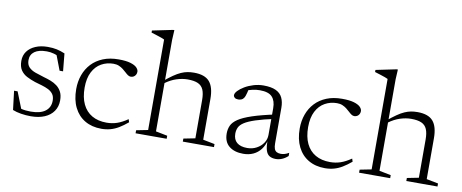

<svg xmlns="http://www.w3.org/2000/svg" viewBox="-64 -993 3074 1277"><g transform="rotate(10 1473.0 -355.0)"><path d="M216.5 -464.5Q251 -464.5 277.5 -458.8Q304 -453 332.5 -441L344 -322H320.5L275.5 -440L316 -403.5Q287.5 -420.5 263.8 -427.2Q240 -434 215 -434Q160.5 -434 132.5 -413.5Q104.5 -393 104.5 -356Q104.5 -325.5 121.2 -308.2Q138 -291 165.5 -281.2Q193 -271.5 225 -262Q249 -255.5 272.5 -246.5Q296 -237.5 315.2 -223Q334.5 -208.5 346.5 -185.8Q358.5 -163 358.5 -128Q358.5 -86 337.2 -55Q316 -24 276.8 -7.2Q237.5 9.5 183.5 9.5Q150 9.5 117.8 4.2Q85.5 -1 61 -11L45.5 -138.5H69.5L120 -10.5L77 -41.5Q92.5 -34 109.2 -29.2Q126 -24.5 143.5 -22.8Q161 -21 178.5 -21Q243 -21 276.5 -46.5Q310 -72 310 -117.5Q310 -145 297.8 -161.8Q285.5 -178.5 265.5 -188.5Q245.5 -198.5 221.5 -205.5Q197.5 -212.5 173.5 -219.5Q142 -230 116 -243.5Q90 -257 74.2 -280.5Q58.5 -304 58.5 -343Q58.5 -379.5 78.2 -406.8Q98 -434 133.8 -449.2Q169.5 -464.5 216.5 -464.5Z M694.5 -464.5Q745 -464.5 775 -455.5Q805 -446.5 818.2 -432.8Q831.5 -419 831.5 -405Q831.5 -393.5 826.5 -384.5Q821.5 -375.5 812.8 -370.2Q804 -365 793 -365Q783 -365 773.5 -371.5Q764 -378 753.8 -387.8Q743.5 -397.5 731.2 -407Q719 -416.5 703.2 -423.2Q687.5 -430 666.5 -430Q621.5 -430 584.5 -409.2Q547.5 -388.5 525.8 -346.2Q504 -304 504 -240.5Q504 -174.5 525.8 -129Q547.5 -83.5 588.5 -59.8Q629.5 -36 687.5 -36Q724.5 -36 757.8 -47.2Q791 -58.5 829 -84.5L835.5 -64.5Q804.5 -38.5 777 -22Q749.5 -5.5 721.2 2.2Q693 10 660.5 10Q596.5 10 549.2 -17.8Q502 -45.5 476.2 -97.5Q450.5 -149.5 450.5 -221.5Q450.5 -273 466.5 -317.2Q482.5 -361.5 513.5 -394.5Q544.5 -427.5 590 -446Q635.5 -464.5 694.5 -464.5Z M1209.5 -20.5 1288 -36V-294Q1288 -338 1276.8 -364Q1265.5 -390 1239.8 -401.5Q1214 -413 1170 -413Q1134.5 -413 1095.5 -400.5Q1056.5 -388 1018 -359.5L1006.5 -371.5Q1041.5 -400.5 1068.2 -419Q1095 -437.5 1117.2 -447.2Q1139.5 -457 1160.2 -460.8Q1181 -464.5 1204 -464.5Q1277 -464.5 1309 -427.5Q1341 -390.5 1341 -311.5V-36L1420 -20.5V0H1209.5ZM1100.5 0H890.5V-20.5L969 -36V-647Q962.5 -650.5 948.8 -655.5Q935 -660.5 916.8 -666.2Q898.5 -672 879 -678V-692L1017 -720.5H1025.5L1022 -654.5V-36L1100.5 -20.5Z M1789.5 -285.5 1788.5 -255.5Q1708.5 -238.5 1660 -222.5Q1611.5 -206.5 1586.5 -190.2Q1561.5 -174 1552.8 -155Q1544 -136 1544 -113Q1544 -73.5 1568.2 -53Q1592.5 -32.5 1638 -32.5Q1672.5 -32.5 1701 -47.8Q1729.5 -63 1746.2 -88Q1763 -113 1763 -142.5V-323Q1763 -373 1738.8 -399.2Q1714.5 -425.5 1655.5 -425.5Q1631.5 -425.5 1607 -420.2Q1582.5 -415 1554.5 -403L1581.5 -423Q1578.5 -408 1575.2 -395.2Q1572 -382.5 1568.5 -372.8Q1565 -363 1560 -356.5Q1554 -347.5 1544 -343.8Q1534 -340 1523.5 -340Q1507.5 -340 1499.2 -347Q1491 -354 1491 -363.5Q1491 -377 1506.5 -393.5Q1522 -410 1548 -425.5Q1574 -441 1607 -451Q1640 -461 1674 -461Q1727 -461 1758 -446.2Q1789 -431.5 1802.5 -403.2Q1816 -375 1816 -335.5V-95.5Q1816 -72 1821.2 -58.2Q1826.5 -44.5 1837.8 -38.8Q1849 -33 1865.5 -33Q1878 -33 1891 -36.8Q1904 -40.5 1919.5 -49.5V-28Q1899.5 -10 1879 -1.8Q1858.5 6.5 1838 6.5Q1811.5 6.5 1794.5 -4.2Q1777.5 -15 1770 -40.8Q1762.5 -66.5 1763.5 -111.5L1767 -113Q1757.5 -72 1736.8 -44.8Q1716 -17.5 1686 -3.8Q1656 10 1618.5 10Q1558.5 10 1523 -18.8Q1487.5 -47.5 1487.5 -104.5Q1487.5 -133.5 1498.5 -158Q1509.5 -182.5 1541 -203.8Q1572.5 -225 1632.2 -245Q1692 -265 1789.5 -285.5Z M2204 -464.5Q2254.5 -464.5 2284.5 -455.5Q2314.5 -446.5 2327.8 -432.8Q2341 -419 2341 -405Q2341 -393.5 2336 -384.5Q2331 -375.5 2322.2 -370.2Q2313.5 -365 2302.5 -365Q2292.5 -365 2283 -371.5Q2273.5 -378 2263.2 -387.8Q2253 -397.5 2240.8 -407Q2228.5 -416.5 2212.8 -423.2Q2197 -430 2176 -430Q2131 -430 2094 -409.2Q2057 -388.5 2035.2 -346.2Q2013.5 -304 2013.5 -240.5Q2013.5 -174.5 2035.2 -129Q2057 -83.5 2098 -59.8Q2139 -36 2197 -36Q2234 -36 2267.2 -47.2Q2300.5 -58.5 2338.5 -84.5L2345 -64.5Q2314 -38.5 2286.5 -22Q2259 -5.5 2230.8 2.2Q2202.5 10 2170 10Q2106 10 2058.8 -17.8Q2011.5 -45.5 1985.8 -97.5Q1960 -149.5 1960 -221.5Q1960 -273 1976 -317.2Q1992 -361.5 2023 -394.5Q2054 -427.5 2099.5 -446Q2145 -464.5 2204 -464.5Z M2719 -20.5 2797.5 -36V-294Q2797.5 -338 2786.2 -364Q2775 -390 2749.2 -401.5Q2723.5 -413 2679.5 -413Q2644 -413 2605 -400.5Q2566 -388 2527.5 -359.5L2516 -371.5Q2551 -400.5 2577.8 -419Q2604.5 -437.5 2626.8 -447.2Q2649 -457 2669.8 -460.8Q2690.5 -464.5 2713.5 -464.5Q2786.5 -464.5 2818.5 -427.5Q2850.5 -390.5 2850.5 -311.5V-36L2929.5 -20.5V0H2719ZM2610 0H2400V-20.5L2478.5 -36V-647Q2472 -650.5 2458.2 -655.5Q2444.5 -660.5 2426.2 -666.2Q2408 -672 2388.5 -678V-692L2526.5 -720.5H2535L2531.5 -654.5V-36L2610 -20.5Z"/></g></svg>

Font: Newsreader 14pt Light
Style: Regular
Weight: 300
Designer: Hugues Gentile
Foundry: Production Type
Version: Version 1.003